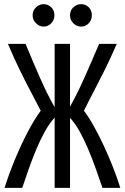

<svg xmlns="http://www.w3.org/2000/svg" viewBox="-20 -904 600 924"><path d="M2 0Q22 -64 51 -134.5Q80 -205 113 -268Q146 -331 176 -371Q151 -420 126 -467Q101 -514 74.5 -568.5Q48 -623 18 -693H103Q138 -608 172.5 -529.5Q207 -451 243 -388V-693H317V-391Q352 -453 386.5 -530.5Q421 -608 457 -693H542Q512 -624 485 -569.5Q458 -515 433 -467.5Q408 -420 384 -371Q407 -341 431.5 -297Q456 -253 479.5 -202.5Q503 -152 523.5 -100Q544 -48 559 0H473Q458 -44 441 -92Q424 -140 404.5 -186Q385 -232 363.5 -271Q342 -310 317 -337V0H243V-338Q219 -312 197 -273Q175 -234 155.5 -187.5Q136 -141 119 -93Q102 -45 87 0ZM370 -776Q349 -776 333 -792Q317 -808 317 -830Q317 -854 333 -869Q349 -884 370 -884Q392 -884 407 -869Q422 -854 422 -830Q422 -808 407 -792Q392 -776 370 -776ZM190 -776Q170 -776 153.5 -792Q137 -808 137 -830Q137 -854 153.5 -869Q170 -884 190 -884Q211 -884 226.5 -869Q242 -854 242 -830Q242 -808 226.5 -792Q211 -776 190 -776Z"/></svg>

Font: Ubuntu Sans Mono
Style: Regular
Weight: 400
Monospace: yes
Designer: Dalton Maag Ltd
Foundry: Dalton Maag Ltd
Version: Version 1.006